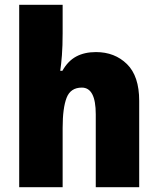

<svg xmlns="http://www.w3.org/2000/svg" viewBox="-20 -780 658 800"><path d="M241 -641Q241 -589 238 -550Q235 -511 231 -485H240Q263 -526 297.5 -544.5Q332 -563 380 -563Q458 -563 509 -513Q560 -463 560 -360V0H379V-304Q379 -415 321 -415Q274 -415 257.5 -372.5Q241 -330 241 -247V0H60V-760H241Z"/></svg>

Font: Noto Sans Myanmar UI SemiCondensed Black
Style: Regular
Weight: 900
Width: 4
Designer: Monotype Design Team
Foundry: Monotype Imaging Inc.
Version: Version 2.103; ttfautohint (v1.8.4.7-5d5b)